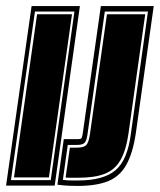

<svg xmlns="http://www.w3.org/2000/svg" viewBox="-46 -611 526 632"><path d="M-26 0 58 -591H217L134 0ZM-10 -18H121L199 -573H69ZM0 -27 76 -564H191L115 -27ZM209 1Q202 1 184 0.5Q166 0 143 -3L164 -153H211Q219 -153 221.5 -155.5Q224 -158 226 -169L286 -591H460L401 -172Q391 -106 369.5 -68Q348 -30 309.5 -14.5Q271 1 209 1ZM189 -17H212Q294 -17 334 -50.5Q374 -84 385 -172L441 -573H299L242 -169Q239 -148 232.5 -141Q226 -134 208 -134H177L161 -19Q167 -18 174 -17.5Q181 -17 189 -17ZM191 -26Q184 -26 178.5 -26Q173 -26 170 -27L184 -125H207Q230 -125 238 -133.5Q246 -142 250 -169L306 -564H432L377 -172Q369 -116 350.5 -84Q332 -52 299 -39Q266 -26 213 -26Z"/></svg>

Font: Alumni Sans Collegiate One SC
Style: Italic
Weight: 400
Italic angle: -8°
Designer: Robert E. Leuschke
Foundry: Robert E. Leuschke
Version: Version 1.100